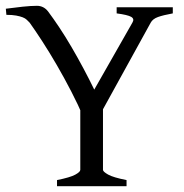

<svg xmlns="http://www.w3.org/2000/svg" viewBox="-20 -640 634 660"><path d="M574 -594Q541 -588 523 -581.5Q505 -575 498 -562L320 -239H266Q249 -279 225 -325.5Q201 -372 175.5 -416Q150 -460 125 -498.5Q100 -537 82 -562Q77 -567 72 -572Q67 -577 58 -580.5Q49 -584 35.5 -586.5Q22 -589 2 -589L0 -610Q29 -614 58 -617Q87 -620 107 -620Q130 -620 145 -601Q163 -577 184 -545.5Q205 -514 226 -478Q247 -442 267 -404.5Q287 -367 304 -332L435 -562Q443 -575 431 -582Q419 -589 381 -594V-615H574ZM176 0V-21Q221 -30 238.5 -39.5Q256 -49 256 -56V-311H334V-56Q334 -50 351.5 -40Q369 -30 415 -21V0Z"/></svg>

Font: Kalpurush
Style: Regular
Weight: 400
Designer: Md. Tanbin Islam Siyam
Foundry: Tanbin Islam Siyam
Version: Version 0.258